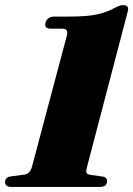

<svg xmlns="http://www.w3.org/2000/svg" viewBox="-34 -733 523 753"><path d="M165 -620.5Q138.5 -620.5 144.5 -644Q147.5 -654.5 155.8 -661.2Q164 -668 179.5 -668H236Q311 -668 350 -677.2Q389 -686.5 418.5 -703.5Q428 -708 435 -710.5Q442 -713 448 -713Q474.5 -713 467 -688L306.5 -75.5Q303.5 -64 305 -56.8Q306.5 -49.5 321.5 -47L369 -40.5Q386 -37 386 -22.5Q386 0 357.5 0H9.5Q-14 0 -14 -19.5Q-14 -37 7 -41L63.5 -48.5Q83.5 -52 91.5 -79.5L226.5 -587Q232 -605.5 228 -613Q224 -620.5 211 -620.5Z"/></svg>

Font: Fraunces 72pt S000 Black
Style: Italic
Weight: 900
Italic angle: -16°
Version: Version 1.000; ttfautohint (v1.8.3)